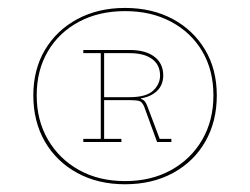

<svg xmlns="http://www.w3.org/2000/svg" viewBox="-20 -817 630 484"><path d="M295 -797Q363.5 -797 415.5 -769Q467.5 -741 497 -691.5Q526.5 -642 526.5 -576.5Q526.5 -510.5 497.5 -460Q468.5 -409.5 416.2 -381Q364 -352.5 295 -352.5Q227 -352.5 174.8 -381Q122.5 -409.5 93.2 -460Q64 -510.5 64 -576.5Q64 -642 93.5 -691.5Q123 -741 175.2 -769Q227.5 -797 295 -797ZM295.5 -360.5Q361 -360.5 411.2 -388.2Q461.5 -416 489.8 -464.8Q518 -513.5 518 -576.5Q518 -640 489.8 -687.8Q461.5 -735.5 411.2 -762.2Q361 -789 295.5 -789Q229.5 -789 179.2 -762.2Q129 -735.5 100.8 -687.8Q72.5 -640 72.5 -576.5Q72.5 -513.5 101 -464.8Q129.5 -416 179.5 -388.2Q229.5 -360.5 295.5 -360.5ZM268.5 -691H306.5Q347 -691 369.2 -674Q391.5 -657 391.5 -627Q391.5 -603.5 376.5 -588.5Q361.5 -573.5 335.5 -569V-567L303.5 -564.5H240.5V-572H306Q348.5 -572 366 -588.5Q383.5 -605 383.5 -626.5Q383.5 -653.5 363.5 -668.2Q343.5 -683 306.5 -683H268.5ZM382.5 -467H412V-459H376L343.5 -548Q338.5 -560 331.5 -562.2Q324.5 -564.5 309.5 -564.5H299.5L328 -569.5Q336.5 -568 341.5 -564.8Q346.5 -561.5 351 -550.5ZM242.5 -467H286V-459H190V-467H234V-683H190V-691H284.5V-683H242.5Z"/></svg>

Font: Hepta Slab ExtraLight Thin
Style: Regular
Weight: 250
Version: Version 1.102